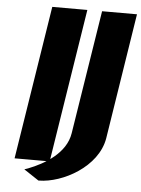

<svg xmlns="http://www.w3.org/2000/svg" viewBox="-61 -870 753 1025"><g transform="rotate(5 315.5 -358.0)"><path d="M47 0H235L365 -823H177ZM104 54 184 107H187C313 106 499 6 525 -149L631 -823H444L339 -160C322 -51 209 14 124 47Z"/></g></svg>

Font: Rabbid Highway Sign IV
Style: BlkObl
Weight: 400
Foundry: Cannot Into Space Fonts
Version: Version 0.277